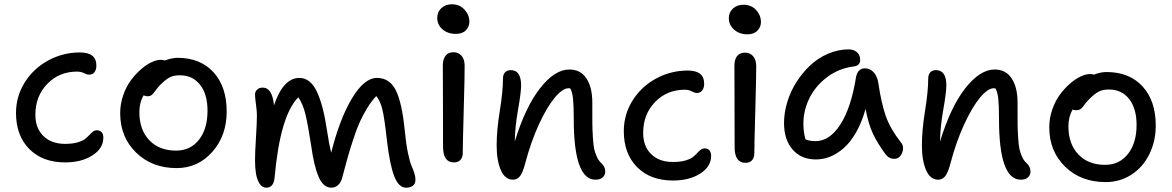

<svg xmlns="http://www.w3.org/2000/svg" viewBox="-20 -787 5434 890"><path d="M282.2 -34.2Q177.2 -34.2 115.7 -96.4Q54.2 -158.7 54.2 -263.2Q54.2 -340.3 94.7 -405Q135.3 -469.7 203.6 -506.8Q272 -543.9 351.1 -543.9Q426.8 -543.9 426.8 -482.9Q426.8 -464.4 418 -452.6Q409.2 -440.9 393.1 -440.9Q382.8 -440.9 369.1 -448Q355.5 -455.1 336.9 -455.1Q254.4 -455.1 199.2 -398.2Q144 -341.3 144 -254.9Q144 -192.9 181.2 -156.5Q218.3 -120.1 282.2 -120.1Q314.9 -120.1 338.4 -126.7Q361.8 -133.3 373.5 -142.3Q385.3 -151.4 393.6 -160.6Q401.9 -169.9 410.2 -176.5Q418.5 -183.1 429.2 -183.1Q443.4 -183.1 451.2 -174.1Q459 -165 459 -148.9Q459 -99.1 408.4 -66.7Q357.9 -34.2 282.2 -34.2Z M798.8 -7.8Q684.6 -7.8 610.8 -79.8Q537.1 -151.9 537.1 -262.2Q537.1 -305.2 551 -345.2Q564.9 -385.3 586.4 -414.3Q607.9 -443.4 633.3 -465.6Q658.7 -487.8 682.9 -498.8Q707 -509.8 725.1 -509.8Q735.4 -509.8 744.1 -506.8Q778.3 -519 802.7 -519Q908.7 -519 969.7 -452.1Q1030.8 -385.3 1030.8 -270Q1030.8 -158.2 964.1 -83Q897.5 -7.8 798.8 -7.8ZM626 -267.1Q626 -185.5 671.9 -137.2Q717.8 -88.9 795.9 -88.9Q862.8 -88.9 902.3 -139.2Q941.9 -189.5 941.9 -273.9Q941.9 -350.1 907.5 -394Q873 -438 813 -438Q784.2 -438 765.4 -427.7Q746.6 -417.5 723.1 -394Q712.4 -383.3 701.2 -367.7Q689.9 -352.1 682.6 -346.4Q675.3 -340.8 663.1 -340.8Q654.8 -340.8 646 -345.2Q626 -313 626 -267.1Z M1213.9 83Q1194.8 83 1182.9 63.7Q1170.9 44.4 1166.5 17.3Q1162.1 -9.8 1162.1 -44.9Q1162.1 -79.1 1166.5 -149.2Q1170.9 -219.2 1170.9 -252Q1170.9 -271 1166.5 -303Q1162.1 -335 1162.1 -349.1Q1162.1 -362.3 1171.9 -371.6Q1181.6 -380.9 1197.8 -380.9Q1242.2 -380.9 1250 -298.8Q1293 -425.8 1367.7 -425.8Q1418.5 -425.8 1448.5 -363Q1478.5 -300.3 1496.1 -180.2Q1505.4 -118.7 1515.1 -79.1Q1554.7 -236.3 1611.6 -331.1Q1668.5 -425.8 1727.1 -425.8Q1786.1 -425.8 1814.7 -368.7Q1843.3 -311.5 1856 -184.1Q1861.8 -122.6 1870.8 -79.1Q1879.9 -35.6 1887.5 -18.8Q1895 -2 1900.4 14.6Q1905.8 31.2 1905.8 46.9Q1905.8 64.9 1893.8 74Q1881.8 83 1861.8 83Q1829.1 83 1808.3 32Q1787.6 -19 1773.9 -132.8Q1762.2 -240.7 1752.4 -280Q1742.7 -319.3 1724.1 -341.8Q1701.2 -317.4 1681.6 -285.2Q1662.1 -252.9 1648.2 -222.4Q1634.3 -191.9 1618.2 -143.1Q1602.1 -94.2 1592.3 -59.8Q1582.5 -25.4 1565.9 38.1Q1560.1 59.6 1546.6 71.3Q1533.2 83 1516.1 83Q1479 83 1457.3 33.4Q1435.5 -16.1 1421.9 -115.2Q1407.2 -211.4 1395.3 -259.3Q1383.3 -307.1 1362.8 -335.9Q1278.8 -252 1252.9 35.2Q1249 83 1213.9 83Z M2092.8 -629.9Q2055.7 -629.9 2031.2 -651.1Q2006.8 -672.4 2006.8 -704.1Q2006.8 -731.9 2026.1 -749.5Q2045.4 -767.1 2074.7 -767.1Q2110.8 -767.1 2133.3 -742.2Q2155.8 -717.3 2155.8 -686Q2155.8 -664.1 2139.9 -647Q2124 -629.9 2092.8 -629.9ZM2084 -34.2Q2033.7 -34.2 2033.7 -106.9Q2033.7 -224.1 2033.2 -334.5Q2032.7 -444.8 2032.7 -484.9Q2032.7 -511.7 2045.2 -528.3Q2057.6 -544.9 2082 -544.9Q2104.5 -544.9 2118.9 -529.1Q2133.3 -513.2 2133.8 -483.9Q2134.3 -443.8 2129.6 -278.6Q2125 -113.3 2125 -77.1Q2125 -57.6 2114.5 -45.9Q2104 -34.2 2084 -34.2Z M2740.2 45.9Q2639.6 45.9 2639.6 -234.9Q2639.6 -298.8 2636.2 -329.6Q2632.8 -360.4 2623.5 -377Q2621.6 -377.9 2615.2 -377.9Q2587.9 -377.9 2551.8 -334.7Q2515.6 -291.5 2478.5 -211.2Q2441.4 -130.9 2415.5 -33.2Q2404.3 10.7 2391.4 28.3Q2378.4 45.9 2357.4 45.9Q2321.3 45.9 2301.8 2Q2282.2 -42 2282.2 -113.8Q2282.2 -183.6 2296.9 -273.9Q2311.5 -364.3 2311.5 -422.9Q2311.5 -440.9 2321 -451.4Q2330.6 -461.9 2347.7 -461.9Q2395.5 -461.9 2395.5 -391.1Q2395.5 -358.4 2381.3 -278.6Q2367.2 -198.7 2366.2 -130.9Q2415 -290.5 2483.2 -377.7Q2551.3 -464.8 2619.6 -464.8Q2670.9 -464.8 2698.2 -423.8Q2725.6 -382.8 2725.6 -311Q2725.6 -304.7 2725.6 -292Q2725.6 -236.8 2725.8 -211.4Q2726.1 -186 2728.3 -149.7Q2730.5 -113.3 2734.6 -95.2Q2738.8 -77.1 2747.1 -59.1Q2755.4 -41 2767.6 -30.8Q2785.6 -14.2 2785.6 8.8Q2785.6 24.4 2773.9 35.2Q2762.2 45.9 2740.2 45.9Z M3099.6 49.8Q2994.6 49.8 2933.1 -12.5Q2871.6 -74.7 2871.6 -179.2Q2871.6 -256.3 2912.1 -321Q2952.6 -385.7 3021 -422.9Q3089.4 -460 3168.5 -460Q3244.1 -460 3244.1 -398.9Q3244.1 -380.4 3235.4 -368.2Q3226.6 -356 3210.4 -356Q3200.2 -356 3186.5 -363.5Q3172.9 -371.1 3154.3 -371.1Q3071.8 -371.1 3016.6 -314.2Q2961.4 -257.3 2961.4 -170.9Q2961.4 -108.9 2998.5 -72.5Q3035.6 -36.1 3099.6 -36.1Q3132.3 -36.1 3155.8 -42.7Q3179.2 -49.3 3190.9 -58.3Q3202.6 -67.4 3210.9 -76.7Q3219.2 -85.9 3227.5 -92.5Q3235.8 -99.1 3246.6 -99.1Q3260.7 -99.1 3268.6 -89.6Q3276.4 -80.1 3276.4 -64.9Q3276.4 -14.6 3225.8 17.6Q3175.3 49.8 3099.6 49.8Z M3444.3 -627.9Q3407.2 -627.9 3382.8 -649.7Q3358.4 -671.4 3358.4 -703.1Q3358.4 -730 3377.7 -747.6Q3397 -765.1 3426.3 -765.1Q3462.4 -765.1 3484.9 -740.7Q3507.3 -716.3 3507.3 -684.1Q3507.3 -662.6 3491.2 -645.3Q3475.1 -627.9 3444.3 -627.9ZM3435.5 -32.2Q3385.3 -32.2 3385.3 -105Q3385.3 -223.1 3384.8 -333.3Q3384.3 -443.4 3384.3 -482.9Q3384.3 -510.7 3396.5 -526.9Q3408.7 -543 3433.6 -543Q3456.1 -543 3470.5 -527.1Q3484.9 -511.2 3485.4 -481.9Q3485.8 -442.4 3481.2 -277.6Q3476.6 -112.8 3476.6 -76.2Q3476.6 -56.2 3466.1 -44.2Q3455.6 -32.2 3435.5 -32.2Z M3762.2 -47.9Q3694.3 -47.9 3654.3 -93.5Q3614.3 -139.2 3614.3 -216.8Q3614.3 -264.2 3629.2 -313.5Q3644 -362.8 3671.6 -406.2Q3699.2 -449.7 3735.6 -483.9Q3772 -518.1 3818.6 -538.1Q3865.2 -558.1 3914.1 -558.1Q3937 -558.1 3952.1 -545.2Q3967.3 -532.2 3967.3 -509.8Q3967.3 -481.9 3937 -479Q3868.7 -470.2 3814.7 -429.9Q3760.7 -389.6 3732.4 -332.8Q3704.1 -275.9 3704.1 -213.9Q3704.1 -173.3 3713.9 -141.1Q3732.4 -132.8 3760.3 -132.8Q3825.7 -132.8 3875.5 -210Q3925.3 -287.1 3948.2 -430.2Q3956.1 -470.2 3989.3 -470.2Q4013.2 -470.2 4030 -451.7Q4046.9 -433.1 4051.3 -402.8Q4065.4 -307.1 4086.2 -248.5Q4106.9 -189.9 4155.3 -127.9Q4172.9 -107.9 4161.9 -79.3Q4150.9 -50.8 4125 -50.8Q4100.6 -50.8 4085 -71.8Q4048.8 -120.6 4027.1 -166Q4005.4 -211.4 3992.2 -282.2Q3975.1 -220.2 3948.5 -173.8Q3921.9 -127.4 3891.1 -100.6Q3860.4 -73.7 3828.1 -60.8Q3795.9 -47.9 3762.2 -47.9Z M4711.4 45.9Q4610.8 45.9 4610.8 -234.9Q4610.8 -298.8 4607.4 -329.6Q4604 -360.4 4594.7 -377Q4592.8 -377.9 4586.4 -377.9Q4559.1 -377.9 4522.9 -334.7Q4486.8 -291.5 4449.7 -211.2Q4412.6 -130.9 4386.7 -33.2Q4375.5 10.7 4362.5 28.3Q4349.6 45.9 4328.6 45.9Q4292.5 45.9 4272.9 2Q4253.4 -42 4253.4 -113.8Q4253.4 -183.6 4268.1 -273.9Q4282.7 -364.3 4282.7 -422.9Q4282.7 -440.9 4292.2 -451.4Q4301.8 -461.9 4318.8 -461.9Q4366.7 -461.9 4366.7 -391.1Q4366.7 -358.4 4352.5 -278.6Q4338.4 -198.7 4337.4 -130.9Q4386.2 -290.5 4454.3 -377.7Q4522.5 -464.8 4590.8 -464.8Q4642.1 -464.8 4669.4 -423.8Q4696.8 -382.8 4696.8 -311Q4696.8 -304.7 4696.8 -292Q4696.8 -236.8 4697 -211.4Q4697.3 -186 4699.5 -149.7Q4701.7 -113.3 4705.8 -95.2Q4710 -77.1 4718.3 -59.1Q4726.6 -41 4738.8 -30.8Q4756.8 -14.2 4756.8 8.8Q4756.8 24.4 4745.1 35.2Q4733.4 45.9 4711.4 45.9Z M5105.5 57.1Q4990.7 57.1 4917.2 -14.4Q4843.8 -85.9 4843.8 -196.8Q4843.8 -239.3 4857.7 -279.3Q4871.6 -319.3 4893.1 -348.4Q4914.6 -377.4 4939.9 -399.4Q4965.3 -421.4 4989.5 -432.6Q5013.7 -443.8 5031.7 -443.8Q5044.9 -443.8 5050.8 -440.9Q5080.6 -453.1 5109.4 -453.1Q5215.3 -453.1 5276.4 -386.2Q5337.4 -319.3 5337.4 -205.1Q5337.4 -131.3 5307.1 -71Q5276.9 -10.7 5223.6 23.2Q5170.4 57.1 5105.5 57.1ZM4932.6 -201.2Q4932.6 -119.6 4978.5 -71.3Q5024.4 -22.9 5102.5 -22.9Q5168.9 -22.9 5208.7 -73.5Q5248.5 -124 5248.5 -208Q5248.5 -284.2 5214.1 -328.1Q5179.7 -372.1 5119.6 -372.1Q5090.8 -372.1 5072 -361.8Q5053.2 -351.6 5029.8 -328.1Q5020.5 -318.8 5011.5 -307.4Q5002.4 -295.9 4998 -290Q4993.7 -284.2 4986.3 -280Q4979 -275.9 4969.7 -275.9Q4958 -275.9 4952.6 -279.8Q4932.6 -246.1 4932.6 -201.2Z"/></svg>

Font: Shantell Sans Bouncy
Style: Regular
Weight: 400
Designer: Stephen Nixon, Anya Danilova, Shantell Martin
Foundry: Arrow Type
Version: Version 1.006;[9816181b4]